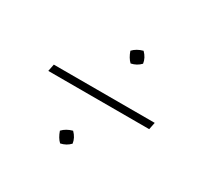

<svg xmlns="http://www.w3.org/2000/svg" viewBox="-104 -632 731 702"><g transform="rotate(30 261.5 -281.0)"><path d="M299 -440Q284 -454 275 -480Q291 -497 317 -504Q336 -485 339 -462Q323 -445 299 -440ZM52 -266 58 -296H484L478 -266ZM222 -58Q207 -72 198 -98Q214 -115 240 -122Q259 -103 262 -80Q246 -63 222 -58Z"/></g></svg>

Font: Piazzolla Thin
Style: Italic
Weight: 100
Italic angle: -11.3°
Designer: Juan Pablo del Peral
Foundry: Huerta Tipografica
Version: Version 1.330